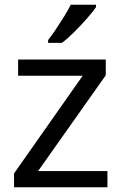

<svg xmlns="http://www.w3.org/2000/svg" viewBox="-20 -786 510 806"><path d="M431 0H39V-58L327 -468H56V-536H424V-470L140 -68H431ZM383 -756Q371 -738 346 -709.5Q321 -681 292.5 -652.5Q264 -624 240 -606H182V-618Q197 -637 214.5 -663Q232 -689 249 -716.5Q266 -744 277 -766H383Z"/></svg>

Font: Noto Sans Anatolian Hieroglyphs
Style: Regular
Weight: 400
Designer: Monotype Design Team
Foundry: Monotype Imaging Inc.
Version: Version 2.001; ttfautohint (v1.8.4.7-5d5b)